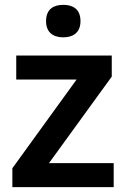

<svg xmlns="http://www.w3.org/2000/svg" viewBox="-20 -772 522 792"><path d="M241 -752C202 -752 170 -735 170 -685C170 -636 202 -618 241 -618C280 -618 312 -636 312 -685C312 -735 280 -752 241 -752ZM449 0V-99H182L441 -456V-543H47V-444H296L31 -78V0Z"/></svg>

Font: Noto Sans Thaana SemiBold
Style: Regular
Weight: 600
Designer: David Williams
Foundry: Google Inc.
Version: Version 3.001